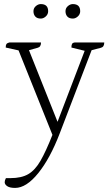

<svg xmlns="http://www.w3.org/2000/svg" viewBox="-20 -651 534 941"><path d="M54 270Q28 270 15.5 261.5Q3 253 3 242Q3 233 9 222H31Q85 222 118.5 202.5Q152 183 178.5 137Q205 91 237 10L71 -404L8 -418Q8 -430 11.5 -435Q15 -440 26 -443H181Q181 -421 165 -417L122 -405L262 -54L395 -402L330 -418Q330 -431 333.5 -436.5Q337 -442 348 -443H491Q491 -421 475 -417L429 -405L273 2Q226 125 167.5 197.5Q109 270 54 270ZM337 -560Q319 -560 310 -570Q301 -580 301 -596Q301 -611 312.5 -621Q324 -631 337 -631Q373 -631 373 -596Q373 -581 361.5 -570.5Q350 -560 337 -560ZM180 -560Q162 -560 153 -570Q144 -580 144 -596Q144 -611 155.5 -621Q167 -631 180 -631Q216 -631 216 -596Q216 -581 204.5 -570.5Q193 -560 180 -560Z"/></svg>

Font: Petrona ExtraLight
Style: Regular
Weight: 200
Designer: Ringo R. Seeber
Foundry: Ringo R. Seeber
Version: Version 2.001; ttfautohint (v1.8.3)